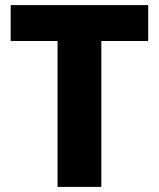

<svg xmlns="http://www.w3.org/2000/svg" viewBox="-20 -734 624 754"><path d="M378 0V-573H562V-714H22V-573H206V0Z"/></svg>

Font: Noto Sans Lao ExtraBold
Style: Regular
Weight: 800
Designer: Monotype Design Team
Foundry: Monotype Imaging Inc.
Version: Version 2.003